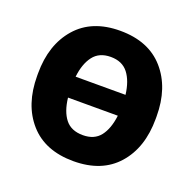

<svg xmlns="http://www.w3.org/2000/svg" viewBox="-102 -644 769 759"><g transform="rotate(20 282.0 -264.0)"><path d="M31.7 -269Q31.7 -389.6 96.7 -463.9Q161.6 -538.1 280.3 -538.1Q399.9 -538.1 465.1 -463.9Q530.3 -389.6 530.3 -269V-258.8Q530.3 -137.2 465.3 -63.7Q400.4 9.8 281.2 9.8Q161.6 9.8 96.7 -63.7Q31.7 -137.2 31.7 -258.8ZM280.3 -428.2Q231.9 -428.2 207 -395.5Q182.1 -362.8 175.8 -307.1H385.7Q378.9 -363.3 353.8 -395.8Q328.6 -428.2 280.3 -428.2ZM281.2 -99.6Q329.1 -99.6 353.8 -131.1Q378.4 -162.6 385.3 -219.2H175.8Q182.1 -162.6 207 -131.1Q231.9 -99.6 281.2 -99.6Z"/></g></svg>

Font: Roboto Web
Style: Bold
Weight: 700
Designer: Google
Version: Version 1.200310; 2013